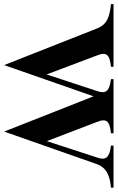

<svg xmlns="http://www.w3.org/2000/svg" viewBox="152 -694 555 904"><g transform="rotate(90 429.0 -242.5)"><path d="M112 -421 284 15 431 -406 597 15 749 -418C765 -466 803 -483 861 -488V-500H663V-488C720 -481 734 -464 719 -422L642 -186L552 -421C533 -468 548 -482 605 -488V-500H350V-488C407 -481 421 -464 406 -422L328 -185L239 -421C220 -468 235 -482 292 -488V-500H-3V-488C55 -482 93 -471 112 -421Z"/></g></svg>

Font: Sprat Condensed Medium
Style: Regular
Weight: 500
Width: 3
Designer: Ethan Nakache
Foundry: Collletttivo
Version: Version 2.000;Glyphs 3.2 (3217)